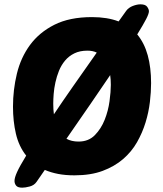

<svg xmlns="http://www.w3.org/2000/svg" viewBox="-20 -800 751 887"><path d="M405 -721Q476 -721 528 -701L563 -750Q574 -765 593.5 -772.5Q613 -780 629 -780Q652 -780 660 -768.5Q668 -757 668 -748Q668 -737 655.5 -712.5Q643 -688 614 -641Q647 -601 662.5 -544.5Q678 -488 678 -416Q678 -376 672.5 -329Q667 -282 652.5 -234.5Q638 -187 613 -143Q588 -99 548.5 -65Q509 -31 454 -10.5Q399 10 324 10Q282 10 248.5 3.5Q215 -3 187 -15L149 40Q138 56 117.5 61.5Q97 67 83 67Q62 67 54.5 57.5Q47 48 47 36Q47 21 59 -5.5Q71 -32 101 -81Q67 -124 53.5 -182Q40 -240 40 -307Q40 -385 58 -459.5Q76 -534 118.5 -592Q161 -650 231 -685.5Q301 -721 405 -721ZM489 -453Q450 -395 400 -322.5Q350 -250 287 -159Q310 -146 343 -146Q389 -146 418 -175.5Q447 -205 463.5 -246.5Q480 -288 486 -332.5Q492 -377 492 -408Q492 -432 489 -453ZM384 -566Q349 -566 323.5 -553.5Q298 -541 280.5 -520Q263 -499 252.5 -473Q242 -447 236 -419.5Q230 -392 228 -366.5Q226 -341 226 -321Q226 -294 229 -272Q267 -329 316 -399Q365 -469 427 -557Q409 -566 384 -566Z"/></svg>

Font: PoetsenOne
Style: Regular
Weight: 400
Designer: Rodrigo Fuenzalida, Pablo Impallari
Foundry: Pablo Impallari, Rodrigo Fuenzalida
Version: Version 1.000; ttfautohint (v0.8) -G 200 -r 50